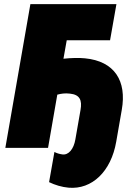

<svg xmlns="http://www.w3.org/2000/svg" viewBox="-20 -720 640 935"><path d="M6 0H214L259 -259C277 -264 297 -267 321 -264C368 -259 381 -233 372 -184L347 -41C339 6 314 36 284 32C269 30 256 26 245 20L219 167C248 181 281 191 314 194C428 204 521 115 546 -30L573 -185C598 -326 538 -422 394 -436C365 -439 326 -438 289 -434L305 -524H516L547 -700H128Z"/></svg>

Font: Fixel Text 20240404 Black
Style: Italic
Weight: 900
Width: 4
Italic angle: -10°
Designer: AlfaBravo + MacPaw
Foundry: Kyrylo Tkachov, Marchela Mozhyna, Serhii Makarenko, Maria Weinstein, Zakhar Kryvoshyya
Version: Version 1.211;Glyphs 3.2 (3225)